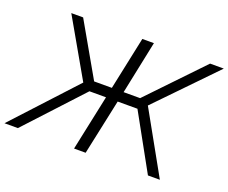

<svg xmlns="http://www.w3.org/2000/svg" viewBox="-152 -894 1284 1079"><g transform="rotate(20 489.5 -355.0)"><path d="M-37.1 0 300.8 -366.2 104 -710H174.8L356 -393.1H461.9L528.8 -710H598.1L532.2 -393.1H630.9L934.1 -710H1016.1L686 -369.1L892.1 0H820.8L637.2 -332H519L448.2 0H378.9L449.2 -332H350.1L43 0Z"/></g></svg>

Font: Rawline
Style: Italic
Weight: 400
Italic angle: -12°
Designer: Matt McInerney, Pablo Impallari, Rodrigo Fuenzalida
Foundry: Matt McInerney, Pablo Impallari, Rodrigo Fuenzalida
Version: Version 4.020;PS 004.020;hotconv 1.0.88;makeotf.lib2.5.64775